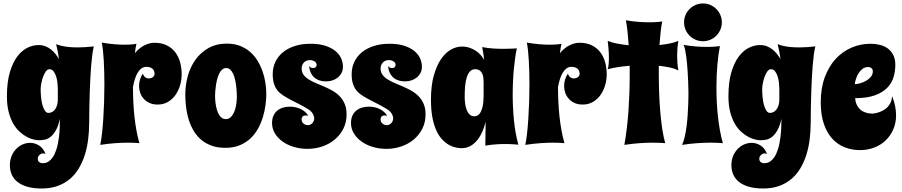

<svg xmlns="http://www.w3.org/2000/svg" viewBox="-20 -829 5212 1109"><path d="M522 -561Q516.6 -540.5 512.9 -511Q509.3 -481.4 506.3 -446.5Q503.4 -411.6 501.7 -374Q500 -336.4 498.5 -300.3Q495.6 -215.3 495.1 -120.1Q495.1 -70.3 489 -22.7Q482.9 24.9 469.5 66.9Q456.1 108.9 434.6 144.5Q413.1 180.2 382.6 205.6Q352.1 231 312 245.4Q272 259.8 221.2 259.8Q173.8 259.8 139.2 250Q104.5 240.2 81.8 222.4Q59.1 204.6 48.1 179.9Q37.1 155.3 37.1 125Q37.1 95.2 47.4 71.3Q57.6 47.4 74.2 30.5Q90.8 13.7 111.6 4.9Q132.3 -3.9 153.8 -3.9Q181.6 -3.9 206.1 11.7Q230.5 27.3 243.2 61Q237.3 57.1 229 57.1Q217.8 57.1 208 66.2Q198.2 75.2 198.2 87.9Q198.2 95.2 200.9 100.3Q203.6 105.5 208 108.4Q212.4 111.3 217.5 112.5Q222.7 113.8 227.1 113.8Q232.4 113.8 241.9 112.1Q251.5 110.4 262.7 102.5Q273.9 94.7 285.2 78.6Q296.4 62.5 305.7 34.2Q314.9 5.9 320.6 -37.6Q326.2 -81.1 326.2 -143.1Q316.4 -99.6 301.8 -74.7Q287.1 -49.8 270.5 -37.4Q253.9 -24.9 236.6 -22Q219.2 -19 204.1 -19Q192.4 -19 174.3 -23.2Q156.2 -27.3 136 -37.8Q115.7 -48.3 95 -66.7Q74.2 -85 57.6 -113Q41 -141.1 30.5 -180.4Q20 -219.7 20 -272.9Q20 -355 36.9 -411.6Q53.7 -468.3 80.3 -503.2Q106.9 -538.1 139.2 -553.5Q171.4 -568.8 202.1 -568.8Q224.1 -568.8 242.2 -561.8Q260.3 -554.7 274.9 -543Q289.6 -531.2 300.8 -516.8Q312 -502.4 320.8 -487.8Q317.9 -509.3 313.7 -530.8Q309.6 -552.2 304.2 -574.2Q316.4 -568.8 334.5 -564.5Q350.1 -560.5 373.5 -557.9Q397 -555.2 430.2 -555.2Q469.2 -555.2 522 -561ZM314 -315.9Q314 -329.6 312 -348.9Q310.1 -368.2 304.7 -386Q299.3 -403.8 289.8 -416.5Q280.3 -429.2 265.1 -429.2Q253.9 -429.2 244.6 -416.3Q235.4 -403.3 228.8 -385Q222.2 -366.7 218.5 -347.2Q214.8 -327.6 214.8 -314Q214.8 -290.5 217.3 -266.1Q219.7 -241.7 225.3 -221.9Q231 -202.1 239.5 -189.5Q248 -176.8 259.8 -176.8Q272.5 -176.8 282.5 -182.9Q292.5 -189 299.6 -199.5Q306.6 -210 310.3 -223.6Q314 -237.3 314 -252.9Z M825.2 -442.9Q810.1 -442.9 797.9 -434.3Q785.6 -425.8 776.1 -410.4Q766.6 -395 759.5 -373.5Q752.4 -352.1 748 -326.2Q748 -284.7 750 -242.2Q752 -199.7 756.3 -158.2Q760.7 -116.7 767.8 -77.1Q774.9 -37.6 785.2 -2Q777.3 -2.4 767.1 -3.4Q758.3 -3.9 745.8 -4.4Q733.4 -4.9 717.3 -4.9Q687 -4.9 647.2 -2.2Q607.4 0.5 559.1 7.8Q564.9 -19.5 569.3 -59.1Q573.7 -98.6 576.7 -145Q579.6 -191.4 581.3 -241.9Q583 -292.5 583 -341.8Q583 -378.4 582 -413.6Q581.1 -448.7 579.3 -480Q577.6 -511.2 574.7 -537.6Q571.8 -564 567.9 -583Q607.4 -576.2 639.9 -573.5Q672.4 -570.8 698.2 -570.8Q714.8 -570.8 727.5 -571.5Q740.2 -572.3 749.5 -573.2Q759.8 -574.7 768.1 -576.2Q762.2 -551.8 759.3 -522Q784.7 -552.7 814.7 -567.4Q844.7 -582 871.1 -582Q915 -582 945.3 -566.2Q975.6 -550.3 994.1 -524.7Q1012.7 -499 1021 -466.3Q1029.3 -433.6 1029.3 -399.9Q1029.3 -367.2 1020 -335.9Q1010.7 -304.7 993.2 -280Q975.6 -255.4 949.7 -240.2Q923.8 -225.1 891.1 -225.1Q862.3 -225.1 842 -234.9Q821.8 -244.6 808.6 -260.3Q795.4 -275.9 789.3 -294.7Q783.2 -313.5 783.2 -332Q783.2 -351.6 788.8 -370.1Q794.4 -388.7 805.2 -403.8Q808.6 -393.1 813.7 -387.5Q818.8 -381.8 824.2 -379.4Q830.1 -376.5 836.9 -376Q855 -376 864 -384.3Q873 -392.6 873 -403.8Q873 -409.2 871.1 -416Q869.1 -422.9 864 -428.7Q858.9 -434.6 849.6 -438.7Q840.3 -442.9 825.2 -442.9Z M1518.1 -285.2Q1518.1 -256.8 1513.7 -222.9Q1509.3 -189 1499 -154.5Q1488.8 -120.1 1471.2 -87.6Q1453.6 -55.2 1427.5 -30.3Q1401.4 -5.4 1365.2 9.8Q1329.1 24.9 1281.2 24.9Q1233.4 24.9 1197.5 10.7Q1161.6 -3.4 1136 -27.1Q1110.4 -50.8 1093.8 -81.8Q1077.1 -112.8 1067.4 -147Q1057.6 -181.2 1054 -216.1Q1050.3 -251 1050.3 -282.2Q1050.3 -337.4 1064.9 -390.4Q1079.6 -443.4 1109.6 -484.9Q1139.6 -526.4 1184.8 -551.8Q1230 -577.1 1291 -577.1Q1332 -577.1 1364.7 -564.7Q1397.5 -552.2 1422.9 -530.8Q1448.2 -509.3 1466.1 -480.5Q1483.9 -451.7 1495.6 -419.4Q1507.3 -387.2 1512.7 -352.5Q1518.1 -317.9 1518.1 -285.2ZM1348.1 -269Q1348.1 -280.3 1347.4 -297.1Q1346.7 -314 1344.2 -332.5Q1341.8 -351.1 1337.6 -369.6Q1333.5 -388.2 1326.7 -402.8Q1319.8 -417.5 1309.8 -426.8Q1299.8 -436 1286.1 -436Q1272.9 -436 1263.2 -427.2Q1253.4 -418.5 1246.3 -404.3Q1239.3 -390.1 1234.6 -372.3Q1230 -354.5 1227.3 -336.7Q1224.6 -318.8 1223.4 -302.5Q1222.2 -286.1 1222.2 -274.9Q1222.2 -258.8 1224.6 -235.8Q1227.1 -212.9 1233.9 -191.9Q1240.7 -170.9 1252.7 -156Q1264.6 -141.1 1284.2 -141.1Q1302.7 -141.1 1315.2 -154.8Q1327.6 -168.5 1335 -188.2Q1342.3 -208 1345.2 -230Q1348.1 -252 1348.1 -269Z M1960.9 -443.8Q1960.9 -424.3 1953.1 -408.7Q1945.3 -393.1 1932.1 -382.1Q1918.9 -371.1 1901.4 -365Q1883.8 -358.9 1864.3 -358.9Q1841.8 -358.9 1825.9 -364.3Q1810.1 -369.6 1799.1 -378.2Q1788.1 -386.7 1781.7 -397.2Q1775.4 -407.7 1771.7 -417.5Q1768.1 -427.2 1767.1 -435.5Q1766.1 -443.8 1766.1 -448.2Q1770.5 -439.9 1777.3 -438Q1784.2 -436 1788.1 -436Q1799.3 -436 1804.2 -441.9Q1809.1 -447.8 1809.1 -454.1Q1809.1 -458 1807.1 -462.9Q1805.2 -467.8 1800.3 -471.9Q1795.4 -476.1 1787.6 -479Q1779.8 -481.9 1768.1 -481.9Q1760.7 -481.9 1752.4 -479Q1744.1 -476.1 1737.5 -470Q1731 -463.9 1726.6 -454.8Q1722.2 -445.8 1722.2 -434.1Q1722.2 -412.1 1733.4 -397Q1744.6 -381.8 1762.9 -370.4Q1781.2 -358.9 1804.4 -349.1Q1827.6 -339.4 1852.1 -328.9Q1876.5 -318.4 1899.7 -305.4Q1922.9 -292.5 1941.2 -273.9Q1959.5 -255.4 1970.7 -229.5Q1981.9 -203.6 1981.9 -168Q1981.9 -122.6 1963.4 -85.9Q1944.8 -49.3 1913.8 -23.2Q1882.8 2.9 1841.8 16.8Q1800.8 30.8 1755.4 30.8Q1713.9 30.8 1676.8 19.5Q1639.6 8.3 1611.8 -11.7Q1584 -31.7 1567.6 -59.1Q1551.3 -86.4 1551.3 -118.2Q1551.3 -142.1 1559.1 -159.9Q1566.9 -177.7 1580.8 -189.5Q1594.7 -201.2 1613.5 -207Q1632.3 -212.9 1654.3 -212.9Q1670.4 -212.9 1686.5 -209.5Q1702.6 -206.1 1716.8 -199.2Q1731 -192.4 1742.2 -182.6Q1753.4 -172.9 1760.3 -160.2Q1756.3 -161.1 1752.7 -161.6Q1749 -162.1 1745.1 -162.1Q1734.4 -162.1 1728.3 -156.5Q1722.2 -150.9 1722.2 -138.2Q1722.2 -124.5 1733.4 -115.2Q1744.6 -106 1758.3 -106Q1766.1 -106 1772.9 -109.4Q1779.8 -112.8 1784.7 -118.4Q1789.6 -124 1792.2 -130.9Q1794.9 -137.7 1794.9 -145Q1794.9 -157.7 1786.4 -172.4Q1777.8 -187 1762.2 -196.8Q1731.4 -215.8 1704.1 -229.5Q1676.8 -243.2 1653.8 -255.4Q1630.9 -267.6 1612.5 -279.8Q1594.2 -292 1581.5 -308.3Q1568.8 -324.7 1562 -346.9Q1555.2 -369.1 1555.2 -400.9Q1555.2 -438.5 1570.1 -470.5Q1585 -502.4 1612.8 -525.9Q1640.6 -549.3 1681.2 -562.7Q1721.7 -576.2 1772.9 -576.2Q1825.2 -576.2 1861.1 -564Q1897 -551.8 1919.2 -532.7Q1941.4 -513.7 1951.2 -490.2Q1960.9 -466.8 1960.9 -443.8Z M2417 -443.8Q2417 -424.3 2409.2 -408.7Q2401.4 -393.1 2388.2 -382.1Q2375 -371.1 2357.4 -365Q2339.8 -358.9 2320.3 -358.9Q2297.9 -358.9 2282 -364.3Q2266.1 -369.6 2255.1 -378.2Q2244.1 -386.7 2237.8 -397.2Q2231.4 -407.7 2227.8 -417.5Q2224.1 -427.2 2223.1 -435.5Q2222.2 -443.8 2222.2 -448.2Q2226.6 -439.9 2233.4 -438Q2240.2 -436 2244.1 -436Q2255.4 -436 2260.3 -441.9Q2265.1 -447.8 2265.1 -454.1Q2265.1 -458 2263.2 -462.9Q2261.2 -467.8 2256.3 -471.9Q2251.5 -476.1 2243.7 -479Q2235.8 -481.9 2224.1 -481.9Q2216.8 -481.9 2208.5 -479Q2200.2 -476.1 2193.6 -470Q2187 -463.9 2182.6 -454.8Q2178.2 -445.8 2178.2 -434.1Q2178.2 -412.1 2189.5 -397Q2200.7 -381.8 2219 -370.4Q2237.3 -358.9 2260.5 -349.1Q2283.7 -339.4 2308.1 -328.9Q2332.5 -318.4 2355.7 -305.4Q2378.9 -292.5 2397.2 -273.9Q2415.5 -255.4 2426.8 -229.5Q2438 -203.6 2438 -168Q2438 -122.6 2419.4 -85.9Q2400.9 -49.3 2369.9 -23.2Q2338.9 2.9 2297.9 16.8Q2256.8 30.8 2211.4 30.8Q2169.9 30.8 2132.8 19.5Q2095.7 8.3 2067.9 -11.7Q2040 -31.7 2023.7 -59.1Q2007.3 -86.4 2007.3 -118.2Q2007.3 -142.1 2015.1 -159.9Q2022.9 -177.7 2036.9 -189.5Q2050.8 -201.2 2069.6 -207Q2088.4 -212.9 2110.4 -212.9Q2126.5 -212.9 2142.6 -209.5Q2158.7 -206.1 2172.9 -199.2Q2187 -192.4 2198.2 -182.6Q2209.5 -172.9 2216.3 -160.2Q2212.4 -161.1 2208.7 -161.6Q2205.1 -162.1 2201.2 -162.1Q2190.4 -162.1 2184.3 -156.5Q2178.2 -150.9 2178.2 -138.2Q2178.2 -124.5 2189.5 -115.2Q2200.7 -106 2214.4 -106Q2222.2 -106 2229 -109.4Q2235.8 -112.8 2240.7 -118.4Q2245.6 -124 2248.3 -130.9Q2251 -137.7 2251 -145Q2251 -157.7 2242.4 -172.4Q2233.9 -187 2218.3 -196.8Q2187.5 -215.8 2160.2 -229.5Q2132.8 -243.2 2109.9 -255.4Q2086.9 -267.6 2068.6 -279.8Q2050.3 -292 2037.6 -308.3Q2024.9 -324.7 2018.1 -346.9Q2011.2 -369.1 2011.2 -400.9Q2011.2 -438.5 2026.1 -470.5Q2041 -502.4 2068.8 -525.9Q2096.7 -549.3 2137.2 -562.7Q2177.7 -576.2 2229 -576.2Q2281.2 -576.2 2317.1 -564Q2353 -551.8 2375.2 -532.7Q2397.5 -513.7 2407.2 -490.2Q2417 -466.8 2417 -443.8Z M2974.1 6.8Q2964.8 5.9 2952.6 4.9Q2942.4 3.9 2928 3.4Q2913.6 2.9 2896.5 2.9Q2872.1 2.9 2843 4.9Q2814 6.8 2783.2 12.2L2785.2 -125Q2766.6 -52.2 2730.7 -12.7Q2694.8 26.9 2646.5 26.9Q2631.3 26.9 2612.3 22.9Q2593.3 19 2573.5 8.1Q2553.7 -2.9 2534.9 -22.5Q2516.1 -42 2501.5 -73Q2486.8 -104 2478 -148.2Q2469.2 -192.4 2469.2 -252.9Q2469.2 -335 2485.8 -393.3Q2502.4 -451.7 2528.3 -488.8Q2554.2 -525.9 2585.4 -543Q2616.7 -560.1 2646.5 -560.1Q2671.9 -560.1 2692.6 -553Q2713.4 -545.9 2729.5 -534.9Q2745.6 -523.9 2757.3 -510.3Q2769 -496.6 2776.4 -482.9Q2774.9 -499.5 2772 -518.3Q2769 -537.1 2765.1 -557.1Q2796.9 -550.8 2829.6 -548.8Q2862.3 -546.9 2890.1 -546.9Q2923.3 -546.9 2943.8 -548.3Q2955.6 -548.8 2965.3 -549.8Q2960 -525.4 2955.6 -495.1Q2951.2 -464.8 2948 -430.4Q2944.8 -396 2943.1 -358.2Q2941.4 -320.3 2941.4 -280.8Q2941.4 -207 2948.7 -132.8Q2956.1 -58.6 2974.1 6.8ZM2773.4 -272.9V-352.1Q2773.4 -365.2 2772 -378.9Q2770.5 -392.6 2765.4 -403.8Q2760.3 -415 2750.5 -422.1Q2740.7 -429.2 2724.1 -429.2Q2706.5 -429.2 2695.1 -417Q2683.6 -404.8 2676.5 -383.5Q2669.4 -362.3 2666.7 -333.3Q2664.1 -304.2 2664.1 -270Q2664.1 -250.5 2666.7 -230.5Q2669.4 -210.4 2675.8 -194.1Q2682.1 -177.7 2692.9 -167.5Q2703.6 -157.2 2719.2 -157.2Q2736.8 -157.2 2747.6 -169.4Q2758.3 -181.6 2763.9 -199.7Q2769.5 -217.8 2771.5 -237.5Q2773.4 -257.3 2773.4 -272.9Z M3280.3 -442.9Q3265.1 -442.9 3252.9 -434.3Q3240.7 -425.8 3231.2 -410.4Q3221.7 -395 3214.6 -373.5Q3207.5 -352.1 3203.1 -326.2Q3203.1 -284.7 3205.1 -242.2Q3207 -199.7 3211.4 -158.2Q3215.8 -116.7 3222.9 -77.1Q3230 -37.6 3240.2 -2Q3232.4 -2.4 3222.2 -3.4Q3213.4 -3.9 3200.9 -4.4Q3188.5 -4.9 3172.4 -4.9Q3142.1 -4.9 3102.3 -2.2Q3062.5 0.5 3014.2 7.8Q3020 -19.5 3024.4 -59.1Q3028.8 -98.6 3031.7 -145Q3034.7 -191.4 3036.4 -241.9Q3038.1 -292.5 3038.1 -341.8Q3038.1 -378.4 3037.1 -413.6Q3036.1 -448.7 3034.4 -480Q3032.7 -511.2 3029.8 -537.6Q3026.9 -564 3022.9 -583Q3062.5 -576.2 3095 -573.5Q3127.4 -570.8 3153.3 -570.8Q3169.9 -570.8 3182.6 -571.5Q3195.3 -572.3 3204.6 -573.2Q3214.8 -574.7 3223.1 -576.2Q3217.3 -551.8 3214.4 -522Q3239.7 -552.7 3269.8 -567.4Q3299.8 -582 3326.2 -582Q3370.1 -582 3400.4 -566.2Q3430.7 -550.3 3449.2 -524.7Q3467.8 -499 3476.1 -466.3Q3484.4 -433.6 3484.4 -399.9Q3484.4 -367.2 3475.1 -335.9Q3465.8 -304.7 3448.2 -280Q3430.7 -255.4 3404.8 -240.2Q3378.9 -225.1 3346.2 -225.1Q3317.4 -225.1 3297.1 -234.9Q3276.9 -244.6 3263.7 -260.3Q3250.5 -275.9 3244.4 -294.7Q3238.3 -313.5 3238.3 -332Q3238.3 -351.6 3243.9 -370.1Q3249.5 -388.7 3260.3 -403.8Q3263.7 -393.1 3268.8 -387.5Q3273.9 -381.8 3279.3 -379.4Q3285.2 -376.5 3292 -376Q3310.1 -376 3319.1 -384.3Q3328.1 -392.6 3328.1 -403.8Q3328.1 -409.2 3326.2 -416Q3324.2 -422.9 3319.1 -428.7Q3314 -434.6 3304.7 -438.7Q3295.4 -442.9 3280.3 -442.9Z M3898.4 -592.8Q3894.5 -570.8 3892.8 -549.8Q3891.1 -528.8 3891.1 -506.8Q3891.1 -485.8 3892.8 -464.6Q3894.5 -443.4 3898.4 -421.9Q3875 -434.1 3845.5 -439.9Q3815.9 -445.8 3785.2 -449.2V-407.2Q3785.2 -352.1 3787.1 -295.7Q3789.1 -239.3 3793.5 -186.3Q3797.9 -133.3 3804.9 -85.9Q3812 -38.6 3822.3 -2Q3814 -2.4 3802.7 -3.4Q3793 -3.9 3779.8 -4.4Q3766.6 -4.9 3749.5 -4.9Q3717.8 -4.9 3676.3 -2.2Q3634.8 0.5 3586.4 7.8Q3603 -87.4 3610.1 -190.2Q3617.2 -293 3617.2 -391.1V-449.2Q3584 -446.8 3551.5 -441.7Q3519 -436.5 3490.2 -429.2Q3492.2 -434.6 3493.7 -443.4Q3495.1 -452.1 3495.8 -461.4Q3496.6 -470.7 3496.8 -479.5Q3497.1 -488.3 3497.1 -494.1Q3497.1 -519 3495.1 -543.5Q3493.2 -567.9 3490.2 -592.8Q3513.7 -583 3545.9 -576.9Q3578.1 -570.8 3611.3 -567.9Q3608.4 -610.4 3604.5 -646.5Q3600.6 -682.6 3595.2 -711.9Q3634.8 -705.1 3668.5 -702.6Q3702.1 -700.2 3729.5 -700.2Q3747.1 -700.2 3761 -700.9Q3774.9 -701.7 3784.7 -702.6Q3796.4 -703.6 3805.2 -705.1Q3799.8 -681.6 3796.1 -646.7Q3792.5 -611.8 3789.1 -568.8Q3821.3 -572.3 3849.9 -578.1Q3878.4 -584 3898.4 -592.8Z M4155.3 -2Q4147 -2.4 4135.7 -3.4Q4126 -3.9 4112.8 -4.4Q4099.6 -4.9 4082.5 -4.9Q4050.8 -4.9 4009.3 -2.2Q3967.8 0.5 3919.4 7.8Q3928.7 -10.7 3935.1 -38.8Q3941.4 -66.9 3945.6 -98.9Q3949.7 -130.9 3951.9 -163.6Q3954.1 -196.3 3955.1 -223.6Q3956.1 -251 3956.3 -270Q3956.5 -289.1 3956.5 -293.9Q3955.6 -357.4 3952.1 -412.6Q3950.7 -436 3948.5 -460Q3946.3 -483.9 3943.4 -505.1Q3940.4 -526.4 3936.8 -543.2Q3933.1 -560.1 3928.2 -569.8Q3967.8 -563 4001.5 -560.5Q4035.2 -558.1 4062.5 -558.1Q4080.1 -558.1 4094 -558.8Q4107.9 -559.6 4117.7 -560.5Q4129.4 -561.5 4138.2 -563Q4129.4 -519 4123.8 -457Q4118.2 -395 4118.2 -324.2Q4118.2 -283.7 4120.1 -242.2Q4122.1 -200.7 4126.5 -159.4Q4130.9 -118.2 4137.9 -78.4Q4145 -38.6 4155.3 -2ZM3931.2 -700.2Q3931.2 -722.7 3939.7 -742.4Q3948.2 -762.2 3963.1 -777.1Q3978 -792 3998 -800.5Q4018.1 -809.1 4040.5 -809.1Q4063 -809.1 4082.8 -800.5Q4102.5 -792 4117.4 -777.1Q4132.3 -762.2 4140.9 -742.4Q4149.4 -722.7 4149.4 -700.2Q4149.4 -677.7 4140.9 -657.7Q4132.3 -637.7 4117.4 -622.8Q4102.5 -607.9 4082.8 -599.4Q4063 -590.8 4040.5 -590.8Q4018.1 -590.8 3998 -599.4Q3978 -607.9 3963.1 -622.8Q3948.2 -637.7 3939.7 -657.7Q3931.2 -677.7 3931.2 -700.2Z M4689.5 -561Q4684.1 -540.5 4680.4 -511Q4676.8 -481.4 4673.8 -446.5Q4670.9 -411.6 4669.2 -374Q4667.5 -336.4 4666 -300.3Q4663.1 -215.3 4662.6 -120.1Q4662.6 -70.3 4656.5 -22.7Q4650.4 24.9 4637 66.9Q4623.5 108.9 4602.1 144.5Q4580.6 180.2 4550 205.6Q4519.5 231 4479.5 245.4Q4439.5 259.8 4388.7 259.8Q4341.3 259.8 4306.6 250Q4272 240.2 4249.3 222.4Q4226.6 204.6 4215.6 179.9Q4204.6 155.3 4204.6 125Q4204.6 95.2 4214.8 71.3Q4225.1 47.4 4241.7 30.5Q4258.3 13.7 4279.1 4.9Q4299.8 -3.9 4321.3 -3.9Q4349.1 -3.9 4373.5 11.7Q4397.9 27.3 4410.6 61Q4404.8 57.1 4396.5 57.1Q4385.3 57.1 4375.5 66.2Q4365.7 75.2 4365.7 87.9Q4365.7 95.2 4368.4 100.3Q4371.1 105.5 4375.5 108.4Q4379.9 111.3 4385 112.5Q4390.1 113.8 4394.5 113.8Q4399.9 113.8 4409.4 112.1Q4418.9 110.4 4430.2 102.5Q4441.4 94.7 4452.6 78.6Q4463.9 62.5 4473.1 34.2Q4482.4 5.9 4488 -37.6Q4493.7 -81.1 4493.7 -143.1Q4483.9 -99.6 4469.2 -74.7Q4454.6 -49.8 4438 -37.4Q4421.4 -24.9 4404.1 -22Q4386.7 -19 4371.6 -19Q4359.9 -19 4341.8 -23.2Q4323.7 -27.3 4303.5 -37.8Q4283.2 -48.3 4262.5 -66.7Q4241.7 -85 4225.1 -113Q4208.5 -141.1 4198 -180.4Q4187.5 -219.7 4187.5 -272.9Q4187.5 -355 4204.3 -411.6Q4221.2 -468.3 4247.8 -503.2Q4274.4 -538.1 4306.6 -553.5Q4338.9 -568.8 4369.6 -568.8Q4391.6 -568.8 4409.7 -561.8Q4427.7 -554.7 4442.4 -543Q4457 -531.2 4468.3 -516.8Q4479.5 -502.4 4488.3 -487.8Q4485.4 -509.3 4481.2 -530.8Q4477.1 -552.2 4471.7 -574.2Q4483.9 -568.8 4502 -564.5Q4517.6 -560.5 4541 -557.9Q4564.5 -555.2 4597.7 -555.2Q4636.7 -555.2 4689.5 -561ZM4481.4 -315.9Q4481.4 -329.6 4479.5 -348.9Q4477.5 -368.2 4472.2 -386Q4466.8 -403.8 4457.3 -416.5Q4447.8 -429.2 4432.6 -429.2Q4421.4 -429.2 4412.1 -416.3Q4402.8 -403.3 4396.2 -385Q4389.6 -366.7 4386 -347.2Q4382.3 -327.6 4382.3 -314Q4382.3 -290.5 4384.8 -266.1Q4387.2 -241.7 4392.8 -221.9Q4398.4 -202.1 4407 -189.5Q4415.5 -176.8 4427.2 -176.8Q4439.9 -176.8 4450 -182.9Q4460 -189 4467 -199.5Q4474.1 -210 4477.8 -223.6Q4481.4 -237.3 4481.4 -252.9Z M5151.4 -454.1Q5151.4 -417.5 5140.9 -382.8Q5130.4 -348.1 5104 -321.3Q5077.6 -294.4 5033 -278.3Q4988.3 -262.2 4919.4 -262.2Q4921.4 -238.3 4929.4 -222.2Q4937.5 -206.1 4948.7 -196.3Q4960 -186.5 4972.7 -181.6Q4985.4 -176.8 4996.1 -174.8Q5006.8 -172.9 5014.2 -172.9Q5021.5 -172.9 5021.5 -172.9Q5051.8 -176.3 5075.7 -188.5Q5085.9 -193.4 5095.7 -200.9Q5105.5 -208.5 5113.5 -219Q5121.6 -229.5 5126.7 -242.9Q5131.8 -256.3 5132.8 -273.9Q5145.5 -242.2 5150.6 -214.6Q5155.8 -187 5155.8 -163.1Q5155.8 -119.1 5139.9 -82.3Q5124 -45.4 5096.2 -18.6Q5068.4 8.3 5030 23.2Q4991.7 38.1 4946.8 38.1Q4902.8 38.1 4862.1 22.9Q4821.3 7.8 4789.8 -25.1Q4758.3 -58.1 4739.5 -110.8Q4720.7 -163.6 4720.7 -238.8Q4720.7 -320.3 4744.1 -383.3Q4767.6 -446.3 4807.1 -489Q4846.7 -531.7 4898.7 -554Q4950.7 -576.2 5007.8 -576.2Q5036.1 -576.2 5062.3 -569.8Q5088.4 -563.5 5108.2 -548.8Q5127.9 -534.2 5139.6 -511Q5151.4 -487.8 5151.4 -454.1ZM4917.5 -342.8Q4931.2 -343.3 4949.2 -348.4Q4967.3 -353.5 4983.4 -362.8Q4999.5 -372.1 5010.5 -385.7Q5021.5 -399.4 5021.5 -417Q5021.5 -428.2 5013.7 -435.1Q5005.9 -441.9 4993.7 -441.9Q4976.6 -441.9 4963.1 -432.1Q4949.7 -422.4 4940.2 -407.7Q4930.7 -393.1 4924.8 -375.5Q4918.9 -357.9 4917.5 -342.8Z"/></svg>

Font: Spicy Rice
Style: Regular
Weight: 400
Version: Version 1.000